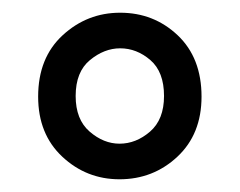

<svg xmlns="http://www.w3.org/2000/svg" viewBox="-20 -732 377 302"><path d="M168 -450Q116 -450 78 -485.5Q40 -521 40 -580Q40 -641 78.5 -676.5Q117 -712 169 -712Q222 -712 259.5 -676.5Q297 -641 297 -580Q297 -521 259 -485.5Q221 -450 168 -450ZM168 -506Q194 -506 216 -525Q238 -544 238 -581Q238 -619 216.5 -637.5Q195 -656 169 -656Q144 -656 121.5 -637.5Q99 -619 99 -581Q99 -544 121 -525Q143 -506 168 -506Z"/></svg>

Font: DM Sans Light
Style: Regular
Weight: 300
Designer: Colophon Foundry, Jonny Pinhorn
Foundry: Colophon Foundry
Version: Version 4.004; ttfautohint (v1.8.4.7-5d5b)